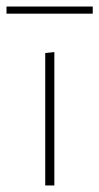

<svg xmlns="http://www.w3.org/2000/svg" viewBox="-29 -570 305 590"><path d="M-9 -528V-550H256V-528ZM110 0V-407L138 -410V0Z"/></svg>

Font: EauTestInfant Extralight
Style: Regular
Weight: 250
Designer: Christian Thalmann (Catharsis Fonts)
Version: Version 0.001;PS 000.001;hotconv 1.0.88;makeotf.lib2.5.64775